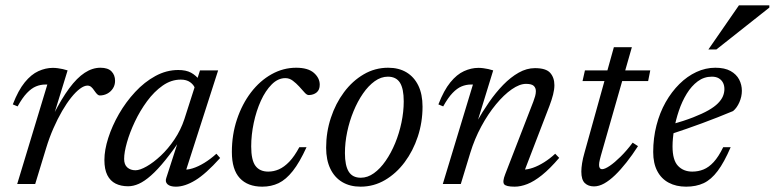

<svg xmlns="http://www.w3.org/2000/svg" viewBox="-20 -690 2905 720"><path d="M157.5 -373Q155.5 -373 153.8 -373Q152 -373 150 -373Q132 -373 115 -366Q98 -359 81 -341.2Q64 -323.5 46 -291L28 -298.5Q48.5 -351.5 72.8 -381.2Q97 -411 124 -423.2Q151 -435.5 178 -435.5Q187.5 -435.5 196.8 -434.2Q206 -433 215.2 -431Q224.5 -429 233.5 -426L182 -258.5H179.5Q210.5 -319.5 239.5 -358.8Q268.5 -398 297.5 -417Q326.5 -436 356.5 -436Q385 -436 398.2 -422.2Q411.5 -408.5 411.5 -387Q411.5 -371 403.5 -358.5Q395.5 -346 382.5 -339Q369.5 -332 354 -332Q350 -332 345.5 -335.8Q341 -339.5 334.5 -349Q328 -359 322 -364Q316 -369 308 -369Q295.5 -369 279.8 -357.2Q264 -345.5 247 -324.2Q230 -303 213 -273.8Q196 -244.5 180.5 -209.2Q165 -174 153 -134.5L112 0H44.5Z M603.5 -22.5 655.5 -183.5H668.5Q631 -128 601 -90.8Q571 -53.5 546.2 -31.8Q521.5 -10 500.8 -0.8Q480 8.5 460.5 8.5Q433.5 8.5 413.5 -1.5Q393.5 -11.5 382.5 -33.2Q371.5 -55 371.5 -90Q371.5 -127.5 386 -172.8Q400.5 -218 426.2 -262.8Q452 -307.5 486.8 -345Q521.5 -382.5 562.8 -405Q604 -427.5 648.5 -427.5Q677.5 -427.5 696.2 -417.5Q715 -407.5 730.5 -387L710.5 -360Q706.5 -372 693 -381.8Q679.5 -391.5 658 -391.5Q622 -391.5 590 -369Q558 -346.5 531.5 -310.5Q505 -274.5 485.8 -233.8Q466.5 -193 456 -155.8Q445.5 -118.5 445.5 -94Q445.5 -72.5 457.5 -62Q469.5 -51.5 488 -51.5Q504.5 -51.5 530 -66Q555.5 -80.5 583 -106.2Q610.5 -132 634.2 -167.2Q658 -202.5 671.5 -243.5L730 -426H790.5H798L672.5 -35.5L664 -54.5Q680.5 -52 701.8 -58.5Q723 -65 746.2 -79.2Q769.5 -93.5 791.5 -113.5L805.5 -97.5Q751.5 -37.5 712.2 -13.8Q673 10 639.5 10Q618 10 608.2 1Q598.5 -8 603.5 -22.5Z M1050 -397Q1022.5 -397 999 -373.5Q975.5 -350 958.2 -312Q941 -274 931.5 -229Q922 -184 922 -141Q922 -89.5 938 -68Q954 -46.5 986 -46.5Q1006.5 -46.5 1026 -55Q1045.5 -63.5 1064.8 -83.5Q1084 -103.5 1102.5 -138H1129.5Q1103.5 -81 1078 -48.8Q1052.5 -16.5 1024.8 -3.2Q997 10 963.5 10Q909 10 879.2 -22Q849.5 -54 849.5 -120Q849.5 -185.5 868.8 -242.8Q888 -300 921.2 -343.5Q954.5 -387 998.2 -411.5Q1042 -436 1090.5 -436Q1135 -436 1157 -416.8Q1179 -397.5 1179 -372.5Q1179 -353 1167.5 -343.5Q1156 -334 1138.5 -333.5Q1131 -333 1122 -343.2Q1113 -353.5 1102 -365.5Q1091 -377.5 1078.2 -387.2Q1065.5 -397 1050 -397Z M1435.5 -436Q1475.5 -436 1504.2 -418.8Q1533 -401.5 1548.8 -369Q1564.5 -336.5 1564.5 -290Q1564.5 -231.5 1546.8 -177.8Q1529 -124 1497.5 -81.8Q1466 -39.5 1423.8 -14.8Q1381.5 10 1332 10Q1292.5 10 1263.5 -7.2Q1234.5 -24.5 1218.8 -57.2Q1203 -90 1203 -136Q1203 -194.5 1220.8 -248.2Q1238.5 -302 1270 -344.2Q1301.5 -386.5 1343.8 -411.2Q1386 -436 1435.5 -436ZM1333 -23.5Q1358.5 -23.5 1382.2 -40.5Q1406 -57.5 1426.2 -86.8Q1446.5 -116 1461.8 -153Q1477 -190 1485.5 -230.5Q1494 -271 1494 -310Q1494 -357.5 1479.8 -380Q1465.5 -402.5 1434.5 -402.5Q1409 -402.5 1385.2 -385.5Q1361.5 -368.5 1341.2 -339.2Q1321 -310 1305.8 -273Q1290.5 -236 1282 -195.5Q1273.5 -155 1273.5 -116Q1273.5 -69 1287.8 -46.2Q1302 -23.5 1333 -23.5Z M1642 -291 1624 -298.5Q1644.5 -351.5 1668.8 -381.2Q1693 -411 1720 -423.2Q1747 -435.5 1774 -435.5Q1783.5 -435.5 1792.8 -434.2Q1802 -433 1811.2 -431Q1820.5 -429 1829.5 -426L1769.5 -231H1766.5Q1788.5 -270 1813.8 -306.5Q1839 -343 1867 -371.8Q1895 -400.5 1925 -417.5Q1955 -434.5 1986 -434.5Q2027.5 -434.5 2043.2 -416.8Q2059 -399 2059 -370.5Q2059 -354.5 2054 -335Q2049 -315.5 2040.5 -293L1941.5 -35.5L1942.5 -54Q1959 -54 1979 -61Q1999 -68 2020.5 -81.5Q2042 -95 2062 -113.5L2077 -98Q2042 -57 2012.2 -33.2Q1982.5 -9.5 1957.5 0.2Q1932.5 10 1910 10Q1877.5 10 1870.5 0.8Q1863.5 -8.5 1874.5 -36.5L1980 -309Q1984 -319.5 1986.8 -329.5Q1989.5 -339.5 1989.5 -348Q1989.5 -360.5 1981.5 -368Q1973.5 -375.5 1952.5 -375.5Q1928.5 -375.5 1899 -355Q1869.5 -334.5 1839.8 -298.5Q1810 -262.5 1784.8 -215.8Q1759.5 -169 1743.5 -116.5L1708 0H1640.5L1753.5 -373Q1751.5 -373 1749.8 -373Q1748 -373 1746 -373Q1728 -373 1711 -366Q1694 -359 1677 -341.2Q1660 -323.5 1642 -291Z M2164.5 -386 2173.5 -426H2418.5L2410.5 -386ZM2233 -105.5Q2231 -98 2229.5 -91.8Q2228 -85.5 2227.2 -80.5Q2226.5 -75.5 2226.5 -71.5Q2226.5 -63.5 2229.5 -59.5Q2232.5 -55.5 2237.5 -55.5Q2248 -55.5 2266.5 -68Q2285 -80.5 2307.5 -102.8Q2330 -125 2352.5 -155L2372.5 -142Q2351 -108.5 2329.2 -81Q2307.5 -53.5 2286.5 -33.2Q2265.5 -13 2245.8 -2Q2226 9 2207.5 9Q2186 9 2173 -3.5Q2160 -16 2160 -46.5Q2160 -60 2162.8 -77.8Q2165.5 -95.5 2172 -118L2282 -513H2349.5Z M2649.5 -402.5Q2620 -402.5 2596.5 -385Q2573 -367.5 2555.2 -338.5Q2537.5 -309.5 2525.8 -274.8Q2514 -240 2508 -205Q2502 -170 2502 -141Q2502 -89.5 2522.5 -68Q2543 -46.5 2576 -46.5Q2598.5 -46.5 2618.2 -54.5Q2638 -62.5 2656.2 -82.2Q2674.5 -102 2692 -138H2720Q2695.5 -81 2671.2 -48.8Q2647 -16.5 2618.8 -3.2Q2590.5 10 2553 10Q2515.5 10 2487.8 -4.8Q2460 -19.5 2444.8 -48.5Q2429.5 -77.5 2429.5 -120Q2429.5 -172.5 2441.8 -220Q2454 -267.5 2476.2 -306.8Q2498.5 -346 2527.8 -375Q2557 -404 2591.5 -420Q2626 -436 2662.5 -436Q2697.5 -436 2719.5 -423.8Q2741.5 -411.5 2751.8 -391.8Q2762 -372 2762 -349.5Q2762 -328 2752.8 -306.8Q2743.5 -285.5 2729 -273.5Q2700 -261.5 2671 -250Q2642 -238.5 2612.8 -227.8Q2583.5 -217 2554.2 -206.8Q2525 -196.5 2495.5 -187L2497 -223Q2545 -236.5 2579.5 -250Q2614 -263.5 2636.8 -276.5Q2659.5 -289.5 2672.5 -302.8Q2685.5 -316 2691 -329.2Q2696.5 -342.5 2696.5 -356Q2696.5 -370 2691 -380.2Q2685.5 -390.5 2675.2 -396.5Q2665 -402.5 2649.5 -402.5ZM2636.5 -504.5 2751 -670H2865V-661.5L2666.5 -504.5Z"/></svg>

Font: Newsreader 16pt
Style: Italic
Weight: 400
Italic angle: -17°
Designer: Hugues Gentile
Foundry: Production Type
Version: Version 1.003